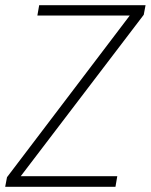

<svg xmlns="http://www.w3.org/2000/svg" viewBox="-46 -720 581 740"><path d="M-26 0 -19 -37 454 -660H98L105 -700H515L508 -663L34 -41H406L399 0Z"/></svg>

Font: DM Sans 36pt ExtraLight
Style: Italic
Weight: 250
Italic angle: -10°
Designer: Colophon Foundry, Jonny Pinhorn
Foundry: Colophon Foundry
Version: Version 4.004;gftools[0.9.30]